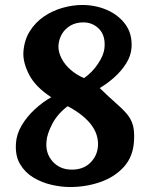

<svg xmlns="http://www.w3.org/2000/svg" viewBox="-20 -736 602 772"><path d="M261 16Q226 16 187 7Q148 -2 114.5 -22Q81 -42 61 -75.5Q41 -109 44 -158Q46 -196 67 -231.5Q88 -267 120 -296.5Q152 -326 186 -345Q122 -387 97 -436Q72 -485 74 -525Q77 -574 99.5 -610Q122 -646 156.5 -669.5Q191 -693 231.5 -704.5Q272 -716 311 -716Q363 -716 409 -696.5Q455 -677 483.5 -639Q512 -601 509 -546Q507 -512 487 -480.5Q467 -449 438.5 -424Q410 -399 381 -382Q419 -345 446 -321.5Q473 -298 490 -278Q507 -258 514 -234Q521 -210 519 -172Q516 -107 478.5 -65.5Q441 -24 383.5 -4Q326 16 261 16ZM266 -54Q314 -53 343 -81.5Q372 -110 374 -151Q375 -170 369.5 -190Q364 -210 350 -230Q336 -250 312 -270Q288 -290 252 -309Q211 -278 190 -237.5Q169 -197 167 -168Q162 -121 190.5 -88Q219 -55 266 -54ZM318 -422Q351 -445 374 -479.5Q397 -514 400 -542Q405 -592 379 -619Q353 -646 315 -646Q286 -646 264 -633.5Q242 -621 229.5 -600Q217 -579 215 -553Q214 -527 227.5 -501Q241 -475 265 -454.5Q289 -434 318 -422Z"/></svg>

Font: Lora
Style: Italic
Weight: 400
Italic angle: -3°
Designer: Olga Karpushina, Alexei Vanyashin (Cyrillic)
Foundry: Cyreal
Version: Version 3.008